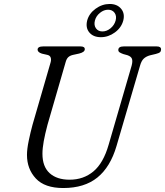

<svg xmlns="http://www.w3.org/2000/svg" viewBox="-20 -934 832 968"><path d="M527.5 -203.5 643.5 -602.5Q649.5 -624.5 645.5 -636.8Q641.5 -649 623 -655.5L601.5 -661.5Q589 -666 582.8 -670.2Q576.5 -674.5 576.5 -682Q576.5 -700 604 -700H770Q792 -700 792 -685Q792 -676 786.8 -671Q781.5 -666 765.5 -662L736 -655Q716.5 -649.5 704.5 -638.2Q692.5 -627 685.5 -601L567.5 -198Q536.5 -92 471 -39Q405.5 14 299 14Q205.5 14 160.8 -34Q116 -82 116 -153Q116 -182.5 124.8 -224.5Q133.5 -266.5 144 -305L235 -619Q239 -633 235.5 -643.8Q232 -654.5 218 -657.5L191.5 -663.5Q169.5 -670.5 169.5 -684Q170 -700 198 -700H386Q407.5 -700 407.5 -686Q407.5 -671 379 -664L347 -657Q332.5 -653.5 324 -645.5Q315.5 -637.5 311 -621L219.5 -305Q207 -258 200.5 -222Q194 -186 194 -158.5Q194 -94 230.2 -61Q266.5 -28 331 -28Q401 -28 451 -69.8Q501 -111.5 527.5 -203.5ZM488.5 -746.5Q450.5 -746.5 430.5 -770.2Q410.5 -794 419.5 -830.5Q429 -866 462 -890Q495 -914 533 -914Q570.5 -914 590.5 -890Q610.5 -866 601.5 -830.5Q592 -794.5 559.2 -770.5Q526.5 -746.5 488.5 -746.5ZM525 -885Q503.5 -885 484 -869.2Q464.5 -853.5 458.5 -830.5Q452.5 -807 463.8 -791.2Q475 -775.5 496.5 -775.5Q518 -775.5 537.2 -791.2Q556.5 -807 563 -830.5Q569 -853.5 557.8 -869.2Q546.5 -885 525 -885Z"/></svg>

Font: Fraunces 9pt S050 Light
Style: Italic
Weight: 300
Italic angle: -16°
Version: Version 1.000; ttfautohint (v1.8.3)